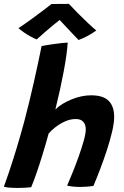

<svg xmlns="http://www.w3.org/2000/svg" viewBox="-44 -936 626 967"><path d="M113 7Q101.5 8.5 83 9.5Q64.5 10.5 45 10.5Q22 10.5 3 9Q-16 7.5 -24.5 4Q-12.5 -28 4.2 -78Q21 -128 39.8 -190Q58.5 -252 77 -319.5Q103.5 -419.5 126.5 -522Q149.5 -624.5 165.5 -704Q169.5 -705 186.8 -708Q204 -711 226 -714Q248 -717 267.8 -719.2Q287.5 -721.5 297 -721.5Q293.5 -665 276.8 -575.8Q260 -486.5 235 -385Q265.5 -414.5 316 -435.2Q366.5 -456 415 -456Q475.5 -456 503.2 -428.2Q531 -400.5 531 -347Q531 -317 520.8 -273.2Q510.5 -229.5 494.5 -180.5Q478.5 -131.5 460.5 -84.2Q442.5 -37 426.5 0.5Q395 5.5 359.5 5.5Q322.5 5.5 294 -1Q306 -28.5 322 -68Q338 -107.5 353 -149.8Q368 -192 378 -228Q388 -264 388 -284.5Q388 -308 375.8 -322.2Q363.5 -336.5 337.5 -336.5Q309.5 -336.5 282.8 -324.2Q256 -312 234.5 -295Q213 -278 201 -263.5Q186.5 -210.5 170.2 -157.5Q154 -104.5 138.8 -61Q123.5 -17.5 113 7ZM303 -916.5Q322 -896 348.2 -869.5Q374.5 -843 399.8 -819.2Q425 -795.5 441 -782.5Q418.5 -766 394.2 -753.5Q370 -741 351.5 -734.5Q336.5 -750 318 -769.8Q299.5 -789.5 282.5 -807.5Q265.5 -825.5 256.5 -835.5Q245 -826.5 224.5 -809.8Q204 -793 181.5 -773.5Q159 -754 141 -737.5Q129.5 -741.5 112 -751Q94.5 -760.5 77.5 -772.2Q60.5 -784 49 -794Q79 -814 114 -839.5Q149 -865 177.2 -886.2Q205.5 -907.5 215.5 -916Q223 -916 240.2 -916Q257.5 -916 275.5 -916.2Q293.5 -916.5 303 -916.5Z"/></svg>

Font: Grandstander SemiBold
Style: Italic
Weight: 600
Italic angle: -15°
Designer: Tyler Finck
Foundry: Etcetera Type Co
Version: Version 1.200; ttfautohint (v1.8.3)